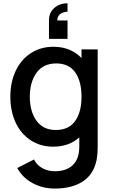

<svg xmlns="http://www.w3.org/2000/svg" viewBox="-20 -856 673 1141"><path d="M381.3 -734.4V-625H271V-734.4Q271 -780.8 302.5 -808.6Q334 -836.4 381.3 -836.4V-786.6Q374 -786.6 365.2 -784.7Q356.4 -782.7 345.5 -777.6Q334.5 -772.5 327.4 -761.2Q320.3 -750 320.8 -734.4ZM464.4 -562.5H560.5V15.6Q560.5 63 553.2 98.1Q535.6 181.6 470.9 223.1Q406.2 264.6 305.2 264.6Q234.4 264.6 174.8 232.9Q115.2 201.2 82.5 142.6L182.1 91.8Q199.2 126 232.7 143.8Q266.1 161.6 305.2 161.6Q375.5 161.6 413.6 124Q451.7 86.4 451.2 13.7V-39.6Q390.1 15.6 295.9 15.6Q219.2 15.6 160.9 -23.4Q102.5 -62.5 72 -129.6Q41.5 -196.8 41.5 -281.2Q41.5 -366.2 72.5 -433.3Q103.5 -500.5 162.1 -539.3Q220.7 -578.1 297.9 -578.1Q398.9 -578.1 464.4 -511.2ZM311.5 -83.5Q388.7 -83.5 426.5 -136.7Q464.4 -189.9 464.4 -281.2Q464.4 -373 426.8 -426Q389.2 -479 314.5 -479Q237.3 -479 197.3 -423.8Q157.2 -368.7 157.2 -281.2Q157.2 -193.8 196.8 -138.7Q236.3 -83.5 311.5 -83.5Z"/></svg>

Font: Manrope3 Semibold
Style: Regular
Weight: 600
Width: 4
Designer: Mikhail Sharanda
Foundry: Mikhail Sharanda
Version: Version 3.000;PS 003.000;hotconv 1.0.88;makeotf.lib2.5.64775